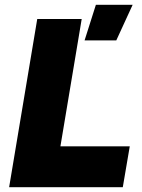

<svg xmlns="http://www.w3.org/2000/svg" viewBox="-20 -779 593 799"><path d="M18 0 135 -700H320L203 0ZM122 0 151 -170H520L491 0ZM332 -611 379 -759H532L464 -611Z"/></svg>

Font: Figtree Light Black
Style: Italic
Weight: 900
Italic angle: -9.5°
Version: Version 2.000